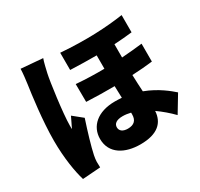

<svg xmlns="http://www.w3.org/2000/svg" viewBox="-174 -1015 1347 1293"><g transform="rotate(-30 500.0 -368.5)"><path d="M492 -129C492 -157 515 -175 563 -175C583 -175 604 -172 625 -167V-153C625 -108 602 -84 553 -84C516 -84 492 -100 492 -129ZM413 -755V-621C486 -618 554 -617 617 -617V-513C547 -512 474 -514 398 -520L399 -381C474 -378 548 -376 618 -377C619 -346 620 -314 621 -285C604 -286 586 -287 568 -287C431 -287 355 -215 355 -118C355 -2 455 50 574 50C710 50 766 -9 771 -96C812 -67 852 -33 888 4L967 -127C934 -156 866 -214 765 -252C763 -291 760 -334 759 -382C818 -385 871 -389 918 -395V-534C868 -528 814 -523 758 -519V-622C809 -625 855 -629 898 -634V-768C771 -749 608 -740 413 -755ZM296 -781 128 -795C127 -758 121 -711 117 -682C106 -608 80 -416 80 -263C80 -127 100 -10 121 58L260 48C259 32 259 14 259 3C259 -7 262 -30 265 -44C277 -102 307 -203 337 -293L264 -352C251 -322 237 -299 225 -270C224 -274 224 -294 224 -297C224 -390 257 -627 269 -679C273 -697 287 -759 296 -781Z"/></g></svg>

Font: Noto Sans JP Black
Style: Regular
Weight: 900
Designer: Ryoko NISHIZUKA 西塚涼子 (kana, bopomofo & ideographs); Paul D. Hunt (Latin, Greek & Cyrillic); Sandoll Communications 산돌커뮤니
Foundry: Adobe
Version: Version 2.002;hotconv 1.0.116;makeotfexe 2.5.65601